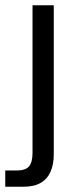

<svg xmlns="http://www.w3.org/2000/svg" viewBox="-48 -545 301 732"><path d="M-28 167V105H16Q49 105 62.5 89.5Q76 74 76 37V-525H157V43Q157 81 145 109Q133 137 107.5 152Q82 167 40 167Z"/></svg>

Font: Mona Sans ExtraLight
Style: Regular
Weight: 400
Version: Version 2.000